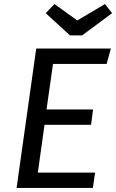

<svg xmlns="http://www.w3.org/2000/svg" viewBox="-20 -929 574 949"><path d="M507 -613H242L210 -388H440L430 -312H200L167 -76H450L439 0H62L159 -689H528ZM534 -864 386 -754H326L206 -864L249 -909L362 -828L499 -909Z"/></svg>

Font: FiraGO
Style: Italic
Weight: 400
Italic angle: -8°
Designer: bBox Type GmbH
Foundry: bBox Type GmbH
Version: Version 1.001